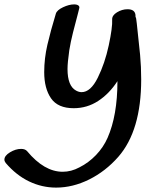

<svg xmlns="http://www.w3.org/2000/svg" viewBox="-52 -865 685 873"><path d="M570 -758Q580 -669 585 -615.5Q590 -562 590 -504Q590 -271 486 -152Q428 -86 353.5 -49Q279 -12 203 -12Q139 -12 80.5 -40Q22 -68 -26 -124Q-32 -132 -32 -139Q-32 -157 -6.5 -172.5Q19 -188 44 -188Q62 -188 71 -178Q149 -84 233 -84Q272 -84 309 -104Q351 -125 384.5 -160Q418 -195 437 -238Q482 -340 482 -496Q445 -439 394.5 -406Q344 -373 283 -373Q211 -373 180 -418Q149 -463 149 -537Q149 -599 163.5 -661.5Q178 -724 202 -803Q207 -819 234.5 -832Q262 -845 285 -845Q298 -845 304.5 -840Q311 -835 308 -826L302 -802Q291 -761 280 -717.5Q269 -674 263 -636Q255 -580 255 -551Q255 -474 294 -453Q307 -446 319 -446Q360 -446 392.5 -511.5Q425 -577 442.5 -659Q460 -741 458 -776Q457 -795 480 -809Q503 -823 528 -823Q561 -823 564 -797V-790L567 -781Z"/></svg>

Font: Sedgwick Ave
Style: Regular
Weight: 400
Designer: Kevin Burke, Pedro Vergani
Foundry: Google, Inc.
Version: Version 1.000